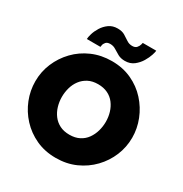

<svg xmlns="http://www.w3.org/2000/svg" viewBox="-206 -1071 1177 1234"><g transform="rotate(30 382.5 -454.0)"><path d="M381 6Q300 6 234 -24.5Q168 -55 120.5 -106.5Q73 -158 47.5 -222.5Q22 -287 22 -356Q22 -427 49 -491Q76 -555 124.5 -605.5Q173 -656 239.5 -685Q306 -714 385 -714Q466 -714 532 -683.5Q598 -653 645 -601Q692 -549 717.5 -484.5Q743 -420 743 -352Q743 -282 716.5 -218Q690 -154 641.5 -103.5Q593 -53 527 -23.5Q461 6 381 6ZM220 -354Q220 -318 230 -284.5Q240 -251 260 -224.5Q280 -198 310.5 -182.5Q341 -167 383 -167Q425 -167 456 -183Q487 -199 506.5 -226.5Q526 -254 535.5 -287.5Q545 -321 545 -356Q545 -392 535 -425Q525 -458 505 -484.5Q485 -511 454 -526Q423 -541 382 -541Q340 -541 309.5 -525Q279 -509 259 -482.5Q239 -456 229.5 -422.5Q220 -389 220 -354ZM454 -756Q424 -756 402 -768Q380 -780 361.5 -792Q343 -804 320 -804Q298 -804 288 -792.5Q278 -781 276 -769Q274 -757 274 -756H173Q173 -769 180.5 -795Q188 -821 205 -848.5Q222 -876 248.5 -895Q275 -914 312 -914Q345 -914 366 -901Q387 -888 405.5 -875.5Q424 -863 447 -863Q469 -863 479.5 -875Q490 -887 493.5 -900Q497 -913 497 -914H597Q597 -905 589 -880Q581 -855 564 -826.5Q547 -798 520 -777Q493 -756 454 -756Z"/></g></svg>

Font: Raleway Thin Black
Style: Regular
Weight: 900
Version: Version 4.026